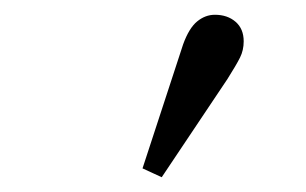

<svg xmlns="http://www.w3.org/2000/svg" viewBox="-20 -778 414 260"><path d="M173 -550 228 -718Q236 -740 247 -749Q258 -758 271 -758Q288 -758 299 -748.5Q310 -739 310 -722Q310 -710 305 -700Q300 -690 288 -671L199 -538Z"/></svg>

Font: Source Serif 4 Subhead
Style: Regular
Weight: 400
Designer: Frank Grießhammer
Foundry: Adobe Systems Incorporated
Version: Version 4.004;hotconv 1.0.117;makeotfexe 2.5.65602